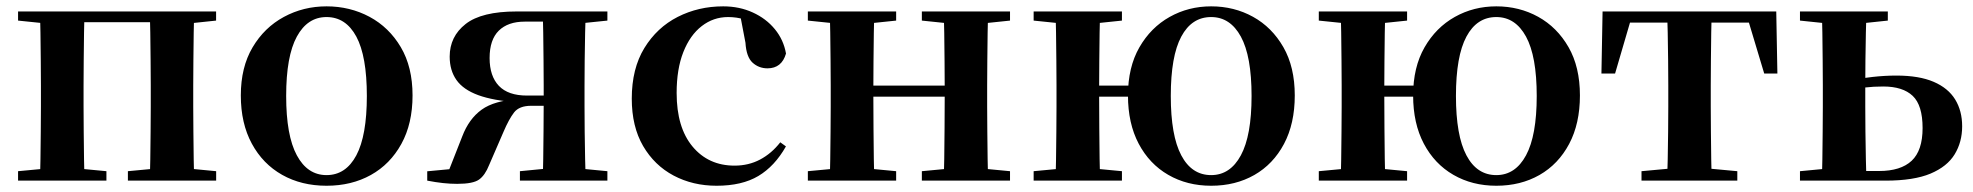

<svg xmlns="http://www.w3.org/2000/svg" viewBox="-20 -572 6249 608"><path d="M105.9 0Q107.6 -25.5 108.1 -67.5Q108.6 -109.6 109.1 -154.8Q109.6 -200 109.6 -234.8V-301.2Q109.6 -335.7 109.1 -381.1Q108.6 -426.5 108.1 -468.7Q107.6 -511 105.9 -535.7H247.6Q246.6 -510.7 246.1 -468.5Q245.6 -426.3 245.1 -381Q244.6 -335.6 244.6 -301.2V-234.8Q244.6 -200 245.1 -154.8Q245.6 -109.6 246.1 -67.5Q246.6 -25.5 247.6 0ZM454.4 0Q455.4 -25.5 455.9 -67.5Q456.4 -109.6 456.9 -154.8Q457.4 -200 457.4 -234.8V-301.2Q457.4 -335.6 456.9 -381Q456.4 -426.3 455.9 -468.5Q455.4 -510.7 454.4 -535.7H594.9Q593.9 -510.7 593.4 -468.5Q592.9 -426.3 592.4 -381Q591.9 -335.6 591.9 -301.2V-234.8Q591.9 -200 592.4 -154.8Q592.9 -109.6 593.4 -67.5Q593.9 -25.5 594.9 0ZM37.2 0V-29.9L147 -40.2H208.6L317 -29.9V0ZM385 0V-29.9L494.5 -40.2H557.1L664.5 -29.9V0ZM37.2 -506.8V-535.7H176.9V-495.5H147ZM525.4 -495.5V-535.7H664.3V-506.8L557.1 -495.5ZM176.9 -501.8V-535.7H525.4V-501.8Z M1014 16.2Q934.7 16.2 873.5 -18.3Q812.3 -52.8 777.5 -117Q742.6 -181.2 742.6 -269.8Q742.6 -359.1 779.8 -422Q817 -484.9 878.9 -518.4Q940.8 -551.9 1014 -551.9Q1088.1 -551.9 1150.1 -518.8Q1212 -485.6 1249.2 -422.7Q1286.4 -359.8 1286.4 -269.8Q1286.4 -180.5 1251 -116.3Q1215.6 -52 1154.4 -17.9Q1093.2 16.2 1014 16.2ZM1014 -17.5Q1075 -17.5 1108.4 -80.1Q1141.7 -142.6 1141.7 -268.1Q1141.7 -394.2 1108.4 -456.1Q1075 -518 1014 -518Q953.7 -518 920 -456.1Q886.2 -394.2 886.2 -268.1Q886.2 -142.6 920 -80.1Q953.7 -17.5 1014 -17.5Z M1616 -535.7H1903.4V-506.8L1793.7 -495.5L1763.8 -503.5H1641.4Q1588.7 -503.5 1559.5 -474.9Q1530.4 -446.3 1530.4 -388.3Q1530.4 -330.9 1559.8 -300.1Q1589.2 -269.4 1648.6 -269.4H1763.8V-237H1662Q1624.2 -237 1607.8 -215.8Q1591.5 -194.5 1574.6 -154.9L1529 -49.7Q1516 -16.8 1496.9 -3.3Q1477.9 10.2 1427.8 10.2Q1405.7 10.2 1382.6 7.7Q1359.6 5.2 1332.9 0V-29.6L1469.5 -42.4L1393.1 -11.2L1443.7 -139.9Q1464.8 -195.5 1505.2 -224.7Q1545.6 -253.9 1623 -258.1L1619.5 -247.9Q1542.1 -253.3 1494.5 -270.7Q1447 -288.1 1425.5 -318.6Q1404 -349.1 1404 -392.7Q1404 -456.4 1454.5 -496Q1505.1 -535.7 1616 -535.7ZM1698.7 0Q1699.7 -25.5 1700.2 -67.9Q1700.7 -110.4 1701.2 -158.9Q1701.7 -207.5 1701.7 -248.7V-301.2Q1701.7 -335.7 1701.2 -381Q1700.7 -426.4 1700.2 -468.7Q1699.7 -511 1698.7 -535.7H1834.8Q1833.8 -511 1832.9 -468.7Q1832 -426.4 1831.5 -381Q1831 -335.7 1831 -301.2V-234.8Q1831 -200 1831.5 -154.7Q1832 -109.4 1832.9 -67.4Q1833.8 -25.5 1834.8 0ZM1626.4 0V-29.9L1732.6 -40.2H1796.2L1903.4 -29.9V0Z M2249.1 16.2Q2174.1 16.2 2113.2 -16Q2052.3 -48.3 2016.4 -109.8Q1980.6 -171.4 1980.6 -259.7Q1980.6 -354.7 2020.5 -419.9Q2060.4 -485 2126.1 -518.5Q2191.9 -551.9 2270 -551.9Q2321.5 -551.9 2363.8 -532.5Q2406.2 -513.2 2433.8 -479.5Q2461.4 -445.8 2469 -402.4Q2455.4 -355.6 2410.4 -355.6Q2382.9 -355.6 2363.1 -373.6Q2343.4 -391.6 2340.6 -436.8L2322.8 -530.1L2390.7 -486.3Q2361.8 -503.2 2337.1 -510.6Q2312.4 -518 2285.6 -518Q2239.2 -518 2202.2 -489.4Q2165.1 -460.7 2143.9 -407.1Q2122.7 -353.5 2122.7 -277.6Q2122.7 -168.4 2173 -108Q2223.4 -47.5 2306.2 -47.5Q2350.5 -47.5 2386.8 -66.7Q2423.2 -85.9 2450.9 -121.4L2468.8 -108.4Q2433.1 -45.4 2381.3 -14.6Q2329.5 16.2 2249.1 16.2Z M2606.9 0Q2608.6 -25.5 2609.1 -67.5Q2609.6 -109.6 2610.1 -154.8Q2610.6 -200 2610.6 -234.8V-301.2Q2610.6 -335.7 2610.1 -381.1Q2609.6 -426.5 2609.1 -468.7Q2608.6 -511 2606.9 -535.7H2748.6Q2747.6 -510.7 2747.1 -467.8Q2746.6 -425 2746.1 -378Q2745.6 -331 2745.6 -291.8V-270.6Q2745.6 -217.9 2746.1 -165Q2746.6 -112.1 2747.1 -68.6Q2747.6 -25.1 2748.6 0ZM2967.6 0Q2969.6 -25.1 2970.1 -68.6Q2970.6 -112.1 2971.1 -165Q2971.6 -217.9 2971.6 -270.6V-291.8Q2971.6 -330.7 2971.1 -378Q2970.6 -425.4 2970.1 -468.1Q2969.6 -510.7 2967.6 -535.7H3109Q3108 -510.7 3107.5 -468.5Q3107 -426.3 3106.5 -381Q3106 -335.6 3106 -301.2V-234.8Q3106 -200 3106.5 -154.8Q3107 -109.6 3107.5 -67.5Q3108 -25.5 3109 0ZM2538.2 0V-29.9L2648 -40.2H2709.6L2817.8 -29.9V0ZM2538.2 -506.8V-535.7H2817.8V-506.8L2709.6 -495.5H2648ZM2899.2 0V-29.9L3007.9 -40.2H3070.5L3178.4 -29.9V0ZM2899.2 -506.8V-535.7H3178.4V-506.8L3070.5 -495.5H3007.9ZM2677.9 -265.9V-301H3038.1V-265.9Z M3253.2 0V-29.9L3363 -40.2H3424.6L3532.8 -29.9V0ZM3253.2 -506.8V-535.7H3532.8V-506.8L3424.6 -495.5H3363ZM3321.9 0Q3323.6 -25.5 3324.1 -67.4Q3324.6 -109.4 3325.1 -154.7Q3325.6 -200 3325.6 -234.8V-301.2Q3325.6 -335.7 3325.1 -381Q3324.6 -426.4 3324.1 -468.7Q3323.6 -511 3321.9 -535.7H3463.6Q3462.6 -511 3462.1 -468.3Q3461.6 -425.6 3461.1 -378.8Q3460.6 -332 3460.6 -293.8V-270.6Q3460.6 -217.9 3461.1 -165Q3461.6 -112.1 3462.1 -68.8Q3462.6 -25.5 3463.6 0ZM3392.1 -265.9V-301H3626.5V-265.9ZM3815.3 16.2Q3739.2 16.2 3679.5 -18.3Q3619.7 -52.8 3585.8 -117Q3551.9 -181.2 3551.9 -269.8Q3551.9 -359.1 3588 -422Q3624.1 -484.9 3683.9 -518.4Q3743.6 -551.9 3815.3 -551.9Q3888 -551.9 3947.9 -518.8Q4007.9 -485.6 4044 -422.7Q4080.1 -359.8 4080.1 -269.8Q4080.1 -180.5 4046 -116.3Q4011.8 -52 3952.1 -17.9Q3892.3 16.2 3815.3 16.2ZM3815.3 -17.5Q3875.6 -17.5 3909.4 -80.1Q3943.3 -142.6 3943.3 -268.1Q3943.3 -394.2 3909.4 -456.1Q3875.6 -518 3815.3 -518Q3753.8 -518 3720.7 -456.1Q3687.5 -394.2 3687.5 -268.1Q3687.5 -142.6 3720.7 -80.1Q3753.8 -17.5 3815.3 -17.5Z M4156.2 0V-29.9L4266 -40.2H4327.6L4435.8 -29.9V0ZM4156.2 -506.8V-535.7H4435.8V-506.8L4327.6 -495.5H4266ZM4224.9 0Q4226.6 -25.5 4227.1 -67.4Q4227.6 -109.4 4228.1 -154.7Q4228.6 -200 4228.6 -234.8V-301.2Q4228.6 -335.7 4228.1 -381Q4227.6 -426.4 4227.1 -468.7Q4226.6 -511 4224.9 -535.7H4366.6Q4365.6 -511 4365.1 -468.3Q4364.6 -425.6 4364.1 -378.8Q4363.6 -332 4363.6 -293.8V-270.6Q4363.6 -217.9 4364.1 -165Q4364.6 -112.1 4365.1 -68.8Q4365.6 -25.5 4366.6 0ZM4295.1 -265.9V-301H4529.5V-265.9ZM4718.3 16.2Q4642.2 16.2 4582.5 -18.3Q4522.7 -52.8 4488.8 -117Q4454.9 -181.2 4454.9 -269.8Q4454.9 -359.1 4491 -422Q4527.1 -484.9 4586.9 -518.4Q4646.6 -551.9 4718.3 -551.9Q4791 -551.9 4850.9 -518.8Q4910.9 -485.6 4947 -422.7Q4983.1 -359.8 4983.1 -269.8Q4983.1 -180.5 4949 -116.3Q4914.8 -52 4855.1 -17.9Q4795.3 16.2 4718.3 16.2ZM4718.3 -17.5Q4778.6 -17.5 4812.4 -80.1Q4846.3 -142.6 4846.3 -268.1Q4846.3 -394.2 4812.4 -456.1Q4778.6 -518 4718.3 -518Q4656.8 -518 4623.7 -456.1Q4590.5 -394.2 4590.5 -268.1Q4590.5 -142.6 4623.7 -80.1Q4656.8 -17.5 4718.3 -17.5Z M5051.2 -339.1 5054.8 -535.7H5604.8L5608.4 -339.1H5566.7L5508.1 -534.2L5574 -500.4H5085.6L5151.5 -534.2L5094.4 -339.1ZM5178.1 0V-29.9L5289.7 -40.2H5370.6L5481.5 -29.9V0ZM5259.2 0Q5260.2 -25.5 5261.1 -67.4Q5261.9 -109.4 5262.4 -154.7Q5262.9 -200 5262.9 -234.8V-301.2Q5262.9 -335.7 5262.4 -381Q5261.9 -426.4 5261.1 -468.7Q5260.2 -511 5259.2 -535.7H5400.4Q5399.4 -511 5398.9 -468.7Q5398.4 -426.4 5397.9 -381Q5397.4 -335.7 5397.4 -301.2V-234.8Q5397.4 -200 5397.9 -154.7Q5398.4 -109.4 5398.9 -67.4Q5399.4 -25.5 5400.4 0Z M5819.5 0V-30.5H5930.5Q5998.9 -30.5 6033.6 -62.9Q6068.2 -95.4 6068.2 -166.5Q6068.2 -238.7 6036.9 -268.4Q6005.5 -298.1 5943.8 -298.1Q5912.6 -298.1 5885.6 -294.9Q5858.5 -291.8 5831.4 -285.8V-316.8Q5870 -324 5909.2 -328.3Q5948.4 -332.7 5985.1 -332.7Q6057.3 -332.7 6103.2 -312.9Q6149.1 -293.2 6171.3 -257.1Q6193.5 -221 6193.5 -172.1Q6193.5 -122.3 6169.8 -83.4Q6146.1 -44.5 6093.2 -22.2Q6040.2 0 5950.9 0ZM5749.3 0Q5750.3 -25.5 5750.8 -67.4Q5751.3 -109.4 5751.8 -154.7Q5752.3 -200 5752.3 -234.8V-301.2Q5752.3 -335.7 5751.8 -381Q5751.3 -426.4 5750.8 -468.7Q5750.3 -511 5749.3 -535.7H5890.4Q5889.4 -511 5888.6 -468.7Q5887.7 -426.4 5887.2 -381Q5886.7 -335.7 5886.7 -301V-234.8Q5886.7 -200 5887.2 -154.7Q5887.7 -109.4 5888.6 -67.4Q5889.4 -25.5 5890.4 0ZM5679.9 -506.8V-535.7H5958.1V-506.8L5850.9 -495.5H5788.3ZM5679.9 0V-29.9L5788.3 -40.2H5821V0Z"/></svg>

Font: Noto Serif HK
Style: Regular
Weight: 200
Designer: Ryoko NISHIZUKA 西塚涼子 (kana & ideographs); Frank Grießhammer (Latin, Greek & Cyrillic); Wenlong ZHANG 张文龙 (bopomofo); San
Foundry: Adobe
Version: Version 2.001;hotconv 1.1.0;makeotfexe 2.6.0